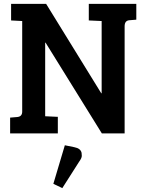

<svg xmlns="http://www.w3.org/2000/svg" viewBox="-20 -685 745 986"><path d="M32 0V-81L68 -84Q94 -86 94 -112V-577L37 -580V-665H217L500 -206H502V-577L436 -580V-665H680V-584L644 -581Q620 -579 620 -550V0H503L214 -466H212V-88L277 -85V0ZM313 61 362 71Q394 77 399 100Q400 104 400 115.5Q400 127 386 146L300 281L254 259Z"/></svg>

Font: Bree Serif
Style: Regular
Weight: 400
Designer: Veronika Burian, Jos Scaglione
Foundry: TypeTogether
Version: Version 1.002